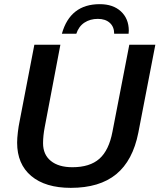

<svg xmlns="http://www.w3.org/2000/svg" viewBox="-20 -906 777 936"><path d="M325.2 9.8Q201.2 9.8 132.3 -48.1Q63.5 -106 63.5 -210.4Q63.5 -231.9 67.1 -262Q70.8 -292 74.7 -310.1L147.5 -688H274.4L198.2 -287.1Q189.9 -244.1 189.9 -208Q189.9 -152.3 227.8 -121.6Q265.6 -90.8 333 -90.8Q418 -90.8 464.6 -132.1Q511.2 -173.3 528.3 -264.2L610.4 -688H737.3L654.3 -258.8Q627.4 -123 546.4 -56.6Q465.3 9.8 325.2 9.8ZM466.3 -885.7Q531.2 -885.7 569.3 -850.6Q607.4 -815.4 607.9 -757.3L606.9 -741.7H536.6Q536.6 -775.4 515.1 -794.7Q493.7 -814 457 -814Q419.4 -814 391.6 -795.7Q363.8 -777.3 352.1 -741.7H281.7Q301.8 -813.5 347.9 -849.6Q394 -885.7 466.3 -885.7Z"/></svg>

Font: Arimo SemiBold
Style: Italic
Weight: 600
Italic angle: -12°
Version: Version 1.33